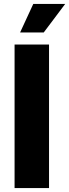

<svg xmlns="http://www.w3.org/2000/svg" viewBox="-20 -955 351 975"><path d="M54 0V-729H229V0ZM82 -790 149 -935H311L202 -790Z"/></svg>

Font: Mona Sans Expanded
Style: Bold
Weight: 700
Width: 7
Designer: Deni Anggara
Foundry: GitHub
Version: Version 2.000